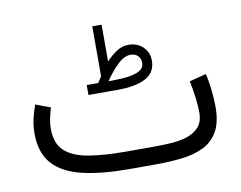

<svg xmlns="http://www.w3.org/2000/svg" viewBox="-70 -707 1007 801"><g transform="rotate(-10 433.5 -306.5)"><path d="M350.6 -376Q355 -382.3 359.1 -389.4Q363.3 -396.5 367.2 -401.9V-613.3H406.7V-457.5Q427.7 -480 451.2 -495.6Q474.6 -511.2 501.5 -511.2Q539.1 -511.2 563.2 -488Q587.4 -464.8 587.4 -429.2Q586.9 -378.9 544.4 -356.4Q502 -334 426.3 -334H301.8V-376ZM425.8 -376.5Q482.4 -377 514.2 -388.9Q545.9 -400.9 545.9 -427.2Q545.9 -445.8 534.4 -457.3Q522.9 -468.8 503.9 -468.8Q476.6 -468.8 448.2 -441.4Q419.9 -414.1 394 -376ZM527.3 0H414.1Q298.3 0 217.5 -19.3Q136.7 -38.6 94.5 -85.4Q52.2 -132.3 52.2 -214.8Q52.2 -246.1 58.8 -275.6Q65.4 -305.2 76.2 -333.5L138.7 -310.1Q132.3 -289.1 127.4 -266.4Q122.6 -243.7 122.6 -222.7Q122.6 -159.7 157.2 -127.9Q191.9 -96.2 257.3 -85.2Q322.8 -74.2 414.1 -74.2H527.8Q563 -74.2 600.8 -76.2Q638.7 -78.1 671.4 -87.9Q704.1 -97.7 724.4 -119.9Q744.6 -142.1 744.6 -182.6Q744.6 -208.5 740.2 -244.4Q735.8 -280.3 728 -316.9L799.3 -335Q807.6 -299.8 811.5 -260.7Q815.4 -221.7 815.4 -193.4Q815.4 -128.4 793.2 -89.6Q771 -50.8 731.7 -31.5Q692.4 -12.2 639.9 -6.1Q587.4 0 527.3 0Z"/></g></svg>

Font: Vazirmatn FD Light
Style: Regular
Weight: 300
Designer: Saber Rastikerdar
Foundry: Saber Rastikerdar
Version: Version 33.003